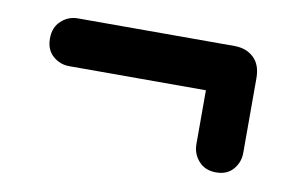

<svg xmlns="http://www.w3.org/2000/svg" viewBox="-43 -502 654 421"><g transform="rotate(10 284.0 -292.0)"><path d="M48 -378Q48 -403 63.8 -417.5Q79.5 -432 101 -432H449.5Q475.5 -432 492.2 -416.5Q509 -401 509 -370.5V-204.5Q509 -183.5 495.5 -167.8Q482 -152 457.5 -152Q433 -152 418.8 -168Q404.5 -184 404.5 -205.5V-325.5H100Q79.5 -325.5 63.8 -339.2Q48 -353 48 -378Z"/></g></svg>

Font: Fraunces 72pt SuperSoft
Style: Bold
Weight: 700
Version: Version 1.000;[0bf87f6ff]